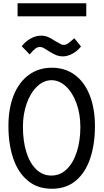

<svg xmlns="http://www.w3.org/2000/svg" viewBox="-20 -1153 640 1185"><path d="M32 -375Q32 -482.5 64 -563.8Q96 -645 156.8 -690Q217.5 -735 300 -735Q382.5 -735 442.5 -690.2Q502.5 -645.5 534.2 -564Q566 -482.5 566 -375Q566 -264 537.2 -176.8Q508.5 -89.5 449 -38.8Q389.5 12 300 12Q210.5 12 150.5 -38.8Q90.5 -89.5 61.2 -176.8Q32 -264 32 -375ZM476 -370Q476 -449.5 452 -515.5Q428 -581.5 387 -619.8Q346 -658 298 -658Q250 -658 209.5 -619.8Q169 -581.5 145.2 -515.5Q121.5 -449.5 121.5 -370Q121.5 -284 142.2 -215.8Q163 -147.5 202.8 -108.5Q242.5 -69.5 297 -69.5Q351.5 -69.5 392 -108.8Q432.5 -148 454.2 -216.2Q476 -284.5 476 -370ZM283 -836Q260.5 -851 249.2 -857Q238 -863 227 -863Q211 -863 197.5 -852.5Q184 -842 163 -817L114 -868Q138.5 -898.5 170.2 -915.8Q202 -933 233 -933Q256.5 -933 276.2 -924.8Q296 -916.5 317 -902L341 -888.5Q352 -881.5 358.5 -878.8Q365 -876 374 -876Q385 -876 393.8 -881Q402.5 -886 417.5 -899Q428 -908.5 439 -917L480 -866Q457 -837.5 426.5 -821.2Q396 -805 367 -805Q347 -805 328 -812.2Q309 -819.5 283 -836ZM88.5 -1133H512.5V-1052H88.5Z"/></svg>

Font: JuliaMono
Style: Regular
Weight: 400
Monospace: yes
Designer: cormullion
Foundry: corm
Version: Version 0.055; ttfautohint (v1.8.4)